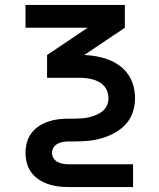

<svg xmlns="http://www.w3.org/2000/svg" viewBox="-20 -540 640 775"><path d="M517 215H257Q236 215 215 212.5Q194 210 174 203Q154 196 136.5 184.5Q119 173 106.5 156Q94 139 88.5 118.5Q83 98 83 77Q83 56 88.5 35.5Q94 15 106.5 -2Q119 -19 136.5 -30.5Q154 -42 174 -49Q194 -56 215 -58.5Q236 -61 257 -61H278Q293 -61 308.5 -62Q324 -63 338.5 -66.5Q353 -70 367 -75.5Q381 -81 393 -90.5Q405 -100 411.5 -114Q418 -128 418 -143Q418 -157 413.5 -170Q409 -183 400 -193Q391 -203 379 -209.5Q367 -216 354 -219.5Q341 -223 327.5 -224.5Q314 -226 300 -226H170V-318L334 -428H83V-520H484V-428L320 -318Q345 -317 370 -312.5Q395 -308 418.5 -299Q442 -290 462.5 -275Q483 -260 497.5 -239Q512 -218 518.5 -193.5Q525 -169 525 -143Q525 -115 516 -87.5Q507 -60 488 -39Q469 -18 443.5 -4Q418 10 390.5 18Q363 26 335 28.5Q307 31 278 31H257Q245 31 233.5 33Q222 35 212 40.5Q202 46 196 56Q190 66 190 77Q190 88 196 98Q202 108 212 113.5Q222 119 233.5 121Q245 123 257 123H517Z"/></svg>

Font: Iosevka Semibold Extended
Style: Regular
Weight: 600
Width: 7
Monospace: yes
Designer: Belleve Invis
Foundry: Belleve Invis
Version: Version 32.5.0; ttfautohint (v1.8.4)